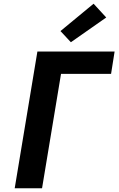

<svg xmlns="http://www.w3.org/2000/svg" viewBox="-20 -1012 640 1032"><path d="M59 0 181 -735H596L577 -615H308L206 0ZM361 -785 305 -845 483 -992 551 -918Z"/></svg>

Font: Iosevka SS04 Hv Ex Obl
Style: Regular
Weight: 900
Width: 7
Italic angle: -9°
Monospace: yes
Designer: Belleve Invis
Foundry: Belleve Invis
Version: Version 19.0.0; ttfautohint (v1.8.4)